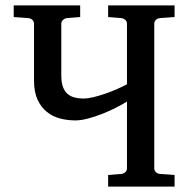

<svg xmlns="http://www.w3.org/2000/svg" viewBox="-20 -691 697 711"><path d="M380.4 0V-43L429.2 -46.9Q438.5 -47.9 444.3 -53.7Q450.2 -59.6 450.2 -67.9V-314.9Q432.1 -303.7 408 -291.5Q383.8 -279.3 357.7 -269Q331.5 -258.8 305.7 -252Q279.8 -245.1 258.8 -245.1Q230 -245.1 202.6 -252.2Q175.3 -259.3 153.8 -276.4Q132.3 -293.5 119.1 -321.8Q106 -350.1 106 -393.1V-603Q106 -611.3 100.1 -617.2Q94.2 -623 85 -624L30.8 -627.9V-670.9H276.9V-627.9L228 -624Q218.8 -622.6 212.9 -616.9Q207 -611.3 207 -603V-411.1Q207 -387.7 212.4 -371.3Q217.8 -355 228.3 -345Q238.8 -335 254.2 -330.6Q269.5 -326.2 289.6 -326.2Q305.7 -326.2 327.4 -331.5Q349.1 -336.9 371.6 -344.7Q394 -352.5 414.8 -361.8Q435.5 -371.1 450.2 -378.9V-603Q450.2 -611.3 444.3 -616.9Q438.5 -622.6 429.2 -624L380.4 -627.9V-670.9H626.5V-627.9L572.3 -624Q563 -623 557.1 -617.2Q551.3 -611.3 551.3 -603V-67.9Q551.3 -59.6 557.1 -53.7Q563 -47.9 572.3 -46.9L626.5 -43V0Z"/></svg>

Font: Charis SIL
Style: Regular
Weight: 400
Foundry: SIL International
Version: Version 4.112